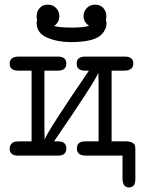

<svg xmlns="http://www.w3.org/2000/svg" viewBox="-20 -676 623 834"><path d="M22 -30.8Q22 -48.8 38.1 -58.1Q44.9 -62 65.9 -62H117.2V-369.1H60.1Q22 -369.1 22 -398.9Q22 -429.7 60.1 -430.2H231.9Q268.1 -430.2 268.1 -399.9Q268.1 -369.1 231 -369.1H172.9V-109.9L173.8 -69.8Q189 -109.9 366.2 -369.1H349.1Q313 -369.1 313 -399.9Q313 -429.7 349.1 -430.2H522Q559.1 -430.2 559.1 -399.9Q559.1 -369.1 518.1 -369.1H464.8V-62H526.9Q545.9 -62 555.4 -55.9Q564.9 -49.8 566.4 -43.5Q567.9 -37.1 567.9 -24.9V102.1Q567.9 138.2 540 138.2Q512.2 138.2 512.2 98.1V0H353Q314 0 314 -31Q314 -62 350.1 -62H408.2V-319.8L407.2 -359.9Q393.1 -321.8 214.8 -62H231.9Q268.1 -62 268.1 -31Q268.1 0 231.9 0H58.1Q22 0 22 -30.8ZM139.2 -576.2Q139.2 -582 141.1 -589.8Q139.2 -594.7 139.2 -606.9Q139.2 -627 152.6 -641.4Q166 -655.8 188 -655.8Q210 -655.8 223.9 -640.9Q237.8 -626 237.8 -606Q237.8 -579.1 214.8 -563Q240.7 -556.2 290 -556.2H294.9Q343.8 -556.2 367.2 -564Q343.3 -579.1 342.8 -606Q342.8 -626 356.9 -640.9Q371.1 -655.8 393.1 -655.8Q415 -655.8 428.5 -641.4Q441.9 -627 441.9 -606.9Q441.9 -594.7 439.9 -589.8Q442.9 -577.6 442.9 -576.2Q442.9 -549.3 421.9 -526.9Q389.6 -492.7 285.2 -493.2Q230 -493.2 184.6 -512.7Q139.2 -532.2 139.2 -576.2Z"/></svg>

Font: CMU Typewriter Text Variable Width
Style: Medium
Weight: 500
Version: Version 0.7.0